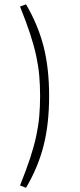

<svg xmlns="http://www.w3.org/2000/svg" viewBox="-20 -780 371 893"><path d="M73.2 -749.5 101.1 -759.8Q157.7 -662.6 183.1 -562.3Q208.5 -461.9 208.5 -333.5Q208.5 -205.1 183.1 -104Q157.7 -2.9 101.1 93.3L73.2 82.5Q102.1 10.7 120.4 -45.2Q138.7 -101.1 148.7 -148.2Q158.7 -195.3 162.6 -240Q166.5 -284.7 166.5 -333.5Q166.5 -382.8 162.6 -427.2Q158.7 -471.7 148.7 -518.8Q138.7 -565.9 120.4 -621.8Q102.1 -677.7 73.2 -749.5Z"/></svg>

Font: Pinar-FD Light
Style: Regular
Weight: 300
Designer: Amin Abedi
Version: Version 2.000